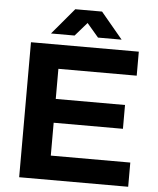

<svg xmlns="http://www.w3.org/2000/svg" viewBox="-58 -922 800 972"><g transform="rotate(5 341.5 -436.0)"><path d="M76 0V-686H624V-564H226V-411H578V-290H226V-123H630V0ZM173 -739 285 -872H421L532 -739H412L325 -841L381 -840L293 -739Z"/></g></svg>

Font: Archivo SemiBold
Style: Bold
Weight: 700
Version: Version 2.001